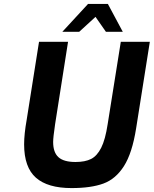

<svg xmlns="http://www.w3.org/2000/svg" viewBox="-20 -953 784 979"><path d="M103 -217Q103 -269 116 -342L179 -740H327L261 -320Q251 -252 251 -229Q251 -176 278 -151.5Q305 -127 365 -127Q414 -127 444.5 -142.5Q475 -158 496 -199.5Q517 -241 529 -320L596 -740H744L674 -298Q654 -172 612 -106Q570 -40 507 -17Q444 6 345 6Q223 6 163 -47Q103 -100 103 -217ZM429 -933H530L606 -791H520L467 -867L384 -791H298Z"/></svg>

Font: Exo
Style: Bold Italic
Weight: 700
Italic angle: -9°
Designer: Natanael Gama
Foundry: Natanael Gama
Version: Version 1.500; ttfautohint (v1.6)